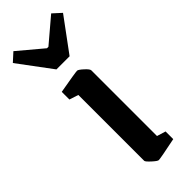

<svg xmlns="http://www.w3.org/2000/svg" viewBox="-259 -710 744 744"><g transform="rotate(-45 112.5 -338.5)"><path d="M67 -28V-389L30 -401V-443Q120 -459 130 -459Q136 -459 153 -443.5Q170 -428 170 -421V-61L206 -50V-8Q119 10 109 10Q103 10 85 -6.5Q67 -23 67 -28ZM-25 -656 9 -687 109 -603H117L216 -687L250 -656L149 -519H77Z"/></g></svg>

Font: Grenze Medium
Style: Regular
Weight: 500
Designer: Renata Polastri
Foundry: Omnibus-Type
Version: Version 1.002; ttfautohint (v1.8)